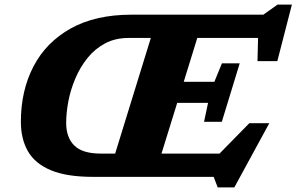

<svg xmlns="http://www.w3.org/2000/svg" viewBox="-20 -771 1292 837"><path d="M553.5 -707H1128L1190 -751H1252.5L1189 -504.5H1102.5L1105 -605.5H840L781 -414.5H914.5L947.5 -495H1025L947 -240H869.5L887 -322.5H752.5L684 -101.5H937L1067 -234H1154L1001.5 46H929L911.5 0H385.5Q271 0 202 -28.8Q133 -57.5 102 -111.2Q71 -165 71 -240Q71 -376 126 -481.5Q181 -587 288.5 -647Q396 -707 553.5 -707ZM419 -101.5H482L637.5 -605.5H540Q482.5 -605.5 438 -581.8Q393.5 -558 361.5 -518.2Q329.5 -478.5 308.8 -429.8Q288 -381 278.2 -330.5Q268.5 -280 268.5 -235Q268.5 -171.5 304 -136.5Q339.5 -101.5 419 -101.5Z"/></svg>

Font: Newsreader Caption
Style: Bold Italic
Weight: 700
Italic angle: -17°
Designer: Hugues Gentile
Foundry: Production Type
Version: Version 1.001